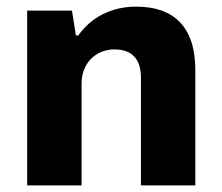

<svg xmlns="http://www.w3.org/2000/svg" viewBox="-20 -559 669 579"><path d="M62 0H226V-308C226 -366 267 -410 325 -410C376 -410 405 -383 405 -325V0H569V-348C569 -477 505 -539 391 -539C316 -539 255 -507 216 -452H209L197 -527H62Z"/></svg>

Font: Archivo ExtraBold
Style: Regular
Weight: 800
Designer: Hector Gatti
Foundry: Omnibus-Type
Version: Version 2.001